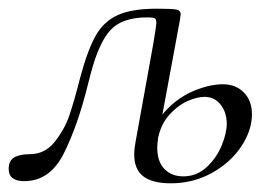

<svg xmlns="http://www.w3.org/2000/svg" viewBox="-32 -408 635 442"><path d="M277 -52Q277 -65 280 -81L321 -308Q328 -350 328 -355Q328 -364 324 -366Q320 -368 307 -368Q250 -368 223 -339.5Q196 -311 177 -239L170 -212Q147 -119 115 -55Q83 9 24 9Q-12 9 -12 -19Q-12 -38 0.5 -45.5Q13 -53 36 -53Q71 -53 93.5 -81Q116 -109 127 -140.5Q138 -172 152 -227Q169 -291 187.5 -324.5Q206 -358 238.5 -373Q271 -388 329 -388Q364 -388 374 -386Q384 -384 384 -375Q384 -373 382 -361L332 -91Q330 -75 330 -68Q330 -36 346.5 -19Q363 -2 390 -2Q421 -2 444 -23.5Q467 -45 478.5 -73.5Q490 -102 490 -123Q490 -149 476 -167Q462 -185 439 -185Q421 -185 399 -175Q377 -165 358 -144Q339 -123 332 -91L319 -92Q326 -130 354 -158Q382 -186 417 -200Q452 -214 481 -214Q511 -214 529.5 -195Q548 -176 548 -145Q548 -108 523.5 -71Q499 -34 456 -10Q413 14 361 14Q319 14 298 -2Q277 -18 277 -52Z"/></svg>

Font: Cormorant Infant
Style: Italic
Weight: 400
Italic angle: -10°
Designer: Christian Thalmann (Catharsis Fonts)
Foundry: Catharsis Fonts
Version: Version 4.000